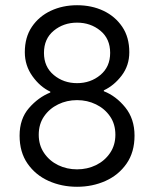

<svg xmlns="http://www.w3.org/2000/svg" viewBox="-20 -705 590 735"><path d="M275 10Q215.8 10 165.8 -12.5Q115.8 -35 85.4 -78.8Q55 -122.5 55 -185.8Q55 -250 90.8 -291.2Q126.7 -332.5 172.5 -350.8V-354.2Q133.3 -372.5 104.2 -413.3Q75 -454.2 75 -505Q75 -562.5 102.1 -602.5Q129.2 -642.5 174.6 -663.8Q220 -685 275 -685Q330.8 -685 375.8 -663.8Q420.8 -642.5 447.9 -602.5Q475 -562.5 475 -505Q475 -454.2 445.8 -415.8Q416.7 -377.5 377.5 -359.2V-355.8Q424.2 -337.5 459.6 -293.8Q495 -250 495 -185.8Q495 -122.5 464.6 -78.8Q434.2 -35 384.2 -12.5Q334.2 10 275 10ZM275 -56.7Q314.2 -56.7 347.5 -72.9Q380.8 -89.2 401.2 -119.2Q421.7 -149.2 421.7 -189.2Q421.7 -230 401.2 -259.6Q380.8 -289.2 347.5 -305.4Q314.2 -321.7 275 -321.7Q235.8 -321.7 202.5 -305.4Q169.2 -289.2 148.8 -259.6Q128.3 -230 128.3 -189.2Q128.3 -149.2 148.8 -119.2Q169.2 -89.2 202.5 -72.9Q235.8 -56.7 275 -56.7ZM275 -386.7Q326.7 -386.7 364.2 -417.9Q401.7 -449.2 401.7 -502.5Q401.7 -556.7 364.2 -587.5Q326.7 -618.3 275 -618.3Q223.3 -618.3 185.8 -587.5Q148.3 -556.7 148.3 -502.5Q148.3 -449.2 185.8 -417.9Q223.3 -386.7 275 -386.7Z"/></svg>

Font: Funnel Sans Light
Style: Regular
Weight: 300
Designer: NORD ID, Kristian Moeller
Foundry: Dicotype
Version: Version 1.000